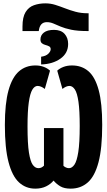

<svg xmlns="http://www.w3.org/2000/svg" viewBox="-20 -1114 640 1144"><path d="M114 -956Q114 -1012 132.5 -1042Q151 -1072 182.5 -1083Q214 -1094 250 -1094Q281 -1094 309.5 -1085Q338 -1076 367.5 -1064.5Q397 -1053 430 -1044Q463 -1035 501 -1035H508V-929H500Q442 -929 404 -937Q366 -945 341.5 -955.5Q317 -966 298 -974Q279 -982 259 -982Q217 -982 211 -929H114ZM225 -776Q254 -780 268 -794Q282 -808 282 -821Q282 -833 272.5 -838Q263 -843 251 -846Q239 -849 230 -856Q221 -863 221 -879Q221 -904 241.5 -920Q262 -936 302 -936Q343 -936 364.5 -912.5Q386 -889 386 -852Q386 -797 340 -764.5Q294 -732 225 -730ZM190 10Q134 10 93.5 -27Q53 -64 31 -147.5Q9 -231 9 -369Q9 -497 30.5 -575Q52 -653 92.5 -688.5Q133 -724 191 -724Q219 -724 241 -715.5Q263 -707 278 -693L247 -584Q224 -602 204 -602Q186 -602 172.5 -579.5Q159 -557 151.5 -504Q144 -451 144 -361Q144 -258 152.5 -204.5Q161 -151 175.5 -131.5Q190 -112 209 -112Q219 -112 227 -116Q235 -120 242 -127V-351H358V-126Q363 -121 372 -116.5Q381 -112 391 -112Q409 -112 423.5 -133Q438 -154 446.5 -208.5Q455 -263 455 -363Q455 -455 447.5 -507.5Q440 -560 426 -581Q412 -602 394 -602Q374 -602 352 -584L321 -693Q336 -707 358.5 -715.5Q381 -724 409 -724Q467 -724 507 -689.5Q547 -655 568 -577Q589 -499 589 -370Q589 -231 567 -147.5Q545 -64 503 -27Q461 10 401 10Q363 10 340 -3.5Q317 -17 299 -38Q282 -17 254.5 -3.5Q227 10 190 10Z"/></svg>

Font: Noto Sans Mono ExtraBold
Style: Regular
Weight: 800
Designer: Monotype Design Team
Foundry: Monotype Imaging Inc.
Version: Version 2.014